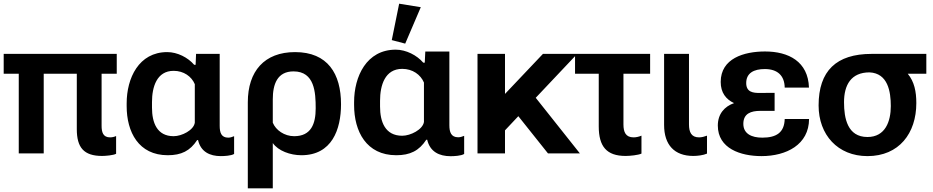

<svg xmlns="http://www.w3.org/2000/svg" viewBox="-22 -831 5056 1040"><path d="M-2 -431.6H79.6V0H214.8V-431.6H394V-131.3C394 -32.2 431.6 13.7 531.2 13.7C549.8 13.7 591.8 10.3 606.9 2V-94.2C596.7 -89.4 585.4 -86.9 574.2 -86.9C536.1 -86.9 528.3 -115.2 528.3 -149.4V-431.6H610.4V-539.1H-2Z M886.7 9.8C960 9.8 1007.8 -13.7 1045.9 -72.3H1050.8C1065.4 -8.3 1115.2 14.6 1173.8 14.6C1192.9 14.6 1230.5 12.7 1246.1 2.9V-93.3C1235.4 -88.9 1225.1 -85.4 1214.4 -85.4C1176.3 -85.4 1168 -113.3 1168 -149.4V-539.1H1040L1037.6 -480H1029.8C996.1 -519.5 939 -548.8 883.8 -548.8C729.5 -548.8 664.1 -407.2 664.1 -271.5V-255.9C664.1 -116.2 728.5 9.8 886.7 9.8ZM918.5 -93.3C828.1 -93.3 801.3 -167 801.3 -248V-278.3C801.3 -359.9 827.1 -447.3 918.5 -447.3C973.1 -447.3 1015.6 -417 1033.2 -375V-166.5C1027.3 -126 962.9 -93.3 918.5 -93.3Z M1320.3 189H1455.6V-56.2C1484.9 -13.7 1550.8 9.8 1610.4 9.8C1775.4 9.8 1825.2 -128.9 1825.2 -266.6C1825.2 -431.2 1753.4 -548.8 1576.2 -548.8C1410.2 -548.8 1320.3 -445.3 1320.3 -276.9ZM1571.3 -93.3C1518.6 -93.3 1471.7 -126 1455.6 -166.5V-293.5C1455.6 -374 1479.5 -444.3 1567.9 -444.3C1682.6 -444.3 1688 -329.6 1688 -244.1C1688 -160.6 1663.6 -93.3 1571.3 -93.3Z M2124.5 9.8C2199.2 9.8 2248 -14.2 2287.1 -74.2H2292C2307.1 -8.3 2358.4 15.1 2418.5 15.1C2438 15.1 2476.6 13.2 2492.2 2.9V-95.2C2481.4 -90.8 2471.2 -87.4 2460 -87.4C2420.9 -87.4 2412.1 -116.2 2412.1 -152.8V-551.8H2281.7L2278.8 -491.7H2270.5C2236.3 -531.7 2177.7 -562 2121.6 -562C1963.4 -562 1896 -417 1896 -277.8V-262.2C1896 -119.1 1962.4 9.8 2124.5 9.8ZM2172.9 -594.7 2257.3 -792 2140.1 -811 2100.1 -613.8ZM2156.7 -95.7C2064 -95.7 2036.6 -171.4 2036.6 -253.9V-285.2C2036.6 -368.7 2063 -458 2156.7 -458C2212.9 -458 2256.3 -426.8 2274.4 -383.8V-170.4C2268.1 -129.4 2202.1 -95.7 2156.7 -95.7Z M3104.5 -539.1H2918.9L2713.4 -322.3V-539.1H2564.5V0H2713.4V-125L2785.6 -201.7L2946.3 0H3119.1L2879.9 -301.3Z M3092.8 -431.6H3221.2V-146.5C3221.2 -38.1 3263.2 13.7 3366.7 13.7C3390.1 13.7 3435.1 9.3 3452.6 1V-96.2C3439.9 -90.8 3424.3 -86.9 3410.2 -86.9C3367.2 -86.9 3355 -115.2 3355 -157.2V-431.6H3499.5V-539.1H3092.8Z M3733.4 13.7C3757.3 13.7 3787.6 9.8 3807.6 1V-96.2C3793.9 -91.3 3779.8 -86.9 3764.6 -86.9C3722.2 -86.9 3710 -116.2 3710 -157.2V-539.1H3575.2V-154.3C3575.2 -45.9 3631.3 13.7 3733.4 13.7Z M4103 14.6C4237.3 14.6 4359.9 -47.4 4360.4 -186.5H4228.5C4226.6 -112.3 4182.6 -85.4 4106.9 -85.4C4049.3 -85.4 4004.4 -106.4 4004.4 -160.2C4004.4 -216.3 4045.9 -230.5 4096.7 -230.5H4173.8V-328.1L4096.7 -327.6C4055.7 -326.7 4020 -332.5 4020 -381.3C4020 -435.1 4061 -457 4120.6 -457C4189 -457 4227.5 -421.9 4228.5 -356.4H4359.9C4355.5 -497.6 4249.5 -552.2 4122.1 -552.2C4007.8 -552.2 3881.8 -514.6 3881.8 -387.2C3881.8 -329.1 3910.2 -293 3954.1 -272.5C3902.8 -254.4 3866.2 -214.4 3866.2 -150.9C3866.2 -26.4 3989.7 14.6 4103 14.6Z M4676.8 14.6C4848.1 14.6 4941.4 -109.4 4941.4 -272.5C4941.4 -335.4 4930.7 -388.2 4895 -431.6H4995.6V-539.1H4699.2C4508.3 -539.1 4412.1 -447.3 4412.1 -259.8C4412.1 -101.1 4515.6 14.6 4676.8 14.6ZM4676.8 -88.9C4568.4 -88.9 4549.8 -190.4 4549.8 -277.3C4549.8 -370.1 4587.4 -439 4688 -439C4787.6 -434.1 4803.2 -335 4803.2 -256.3C4803.2 -174.3 4773.9 -88.9 4676.8 -88.9Z"/></svg>

Font: Winston
Style: Bold
Weight: 700
Designer: Vernon Adams, Kim Jin-seong, David Berlow, Cristiano Sobral
Foundry: The Winston Project Authors
Version: Version 3.004